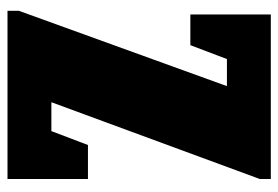

<svg xmlns="http://www.w3.org/2000/svg" viewBox="-138 -622 760 525"><g transform="rotate(90 242.5 -360.0)"><path d="M20 -720V-500H104L142 -600H216L10 -31V0H470V-220H377L339 -120H260L470 -690V-720Z"/></g></svg>

Font: MikodacsPCS
Style: Regular
Weight: 900
Designer: gluk (gluksza@wp.pl)
Foundry: gluk (gluksza@wp.pl)
Version: Version 0.27